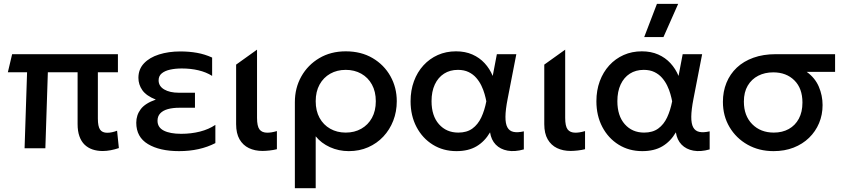

<svg xmlns="http://www.w3.org/2000/svg" viewBox="-20 -780 4438 1010"><path d="M520.1 14.4Q490.7 14.4 466.5 6.1Q442.4 -2.2 424.8 -19.2Q407.3 -36.2 397.8 -63.1Q388.2 -90 388.2 -127.1V-399.8H231.7L218.6 0H109.3L122.4 -399.8H21.3L43.8 -495H600.3V-399.8H494.8V-156.5Q494.8 -115.2 506.3 -98.4Q517.8 -81.6 544.1 -81.6Q556.9 -81.6 570.2 -84.6Q583.4 -87.5 595.9 -92.4L605.3 -1.1Q584.6 6 562.6 10.2Q540.7 14.4 520.1 14.4Z M922.1 15Q820.1 15 758.5 -22Q696.8 -59 696.8 -134.4Q696.8 -174.5 720.3 -205.7Q743.8 -236.8 799.6 -256.1Q749.2 -276.2 728.6 -305.8Q708.1 -335.4 708.1 -370.5Q708.1 -415.8 737.3 -446.7Q766.5 -477.7 816.6 -493.5Q866.7 -509.4 928.7 -509.4Q975.8 -509.4 1016.7 -502Q1057.5 -494.7 1095.9 -477.2V-380.8Q1064.3 -400.7 1023.8 -410.2Q983.3 -419.8 936.2 -419.8Q902.5 -419.8 874.9 -413.7Q847.4 -407.7 830.9 -394.1Q814.4 -380.5 814.4 -357.4Q814.4 -326.8 843.7 -309.5Q873 -292.2 920.4 -292.2H1005.6V-213.2H923.4Q888.7 -213.2 862.8 -206Q836.9 -198.7 822.8 -183.5Q808.6 -168.4 808.6 -144.9Q808.6 -109.8 841.5 -93Q874.4 -76.1 932.9 -76.1Q985.7 -76.1 1032.2 -87.9Q1078.6 -99.8 1112.9 -123.1V-27.2Q1072.3 -6.3 1024.8 4.3Q977.2 15 922.1 15Z M1360.6 14Q1320.6 14 1289.2 -1Q1257.9 -16.1 1240 -47.2Q1222.1 -78.3 1222.1 -127V-440.1L1332.1 -518.8V-159.9Q1332.1 -116.4 1345 -99.2Q1357.9 -82 1386.2 -82Q1395.8 -82 1407.8 -83.8Q1419.9 -85.6 1436.6 -90.5V4.9Q1419.2 9.3 1397.8 11.7Q1376.3 14 1360.6 14Z M1531.1 210V-242.6Q1531.1 -317.2 1565.1 -377.8Q1599.2 -438.4 1659.6 -474.2Q1719.9 -510 1798.8 -510Q1879.6 -510 1939.9 -474.5Q2000.2 -439.1 2033.7 -379.4Q2067.2 -319.7 2067.2 -247.5Q2067.2 -192.9 2048.7 -145.2Q2030.2 -97.6 1996.5 -61.6Q1962.8 -25.6 1916.6 -5.3Q1870.4 15 1814.9 15Q1761.9 15 1715.7 -5.9Q1669.6 -26.9 1640.7 -62.9V210ZM1798.8 -82.5Q1844.8 -82.5 1880.5 -102.8Q1916.2 -123 1936.6 -159.9Q1956.9 -196.9 1956.9 -247.5Q1956.9 -298.1 1936.5 -335.2Q1916.1 -372.3 1880.3 -392.4Q1844.6 -412.5 1798.8 -412.5Q1753 -412.5 1717.3 -392.4Q1681.6 -372.3 1661.1 -335.2Q1640.7 -298.1 1640.7 -247.5Q1640.7 -196.9 1661 -159.9Q1681.4 -123 1717.1 -102.8Q1752.8 -82.5 1798.8 -82.5Z M2381.3 15Q2311.4 15 2256.8 -18.9Q2202.2 -52.8 2171 -112.1Q2139.8 -171.4 2139.8 -247.5Q2139.8 -304.6 2157.5 -352.7Q2175.2 -400.8 2207.5 -436.1Q2239.7 -471.3 2283.2 -490.7Q2326.8 -510 2378.7 -510Q2427.1 -510 2464.9 -493.3Q2502.7 -476.6 2529.4 -447.5Q2556.2 -418.4 2571.9 -380.6L2593.7 -495H2696.1L2650.4 -260Q2639.2 -203.1 2638.9 -166.2Q2638.6 -129.4 2649.1 -110.1Q2659.6 -90.8 2681.3 -86.2Q2703.1 -81.6 2735.6 -89.1V5.9Q2687.9 19.4 2649.9 12.4Q2612 5.4 2587.9 -19.2Q2563.9 -43.9 2557.9 -83.8Q2529.6 -35.6 2486.7 -10.3Q2443.8 15 2381.3 15ZM2390.9 -82.5Q2435.8 -82.5 2465 -103.8Q2494.2 -125.1 2511.7 -162.2Q2529.1 -199.3 2538.3 -247.1Q2535.2 -263.9 2529.1 -285.4Q2523.1 -307 2512.4 -329.2Q2501.8 -351.4 2485.3 -370.4Q2468.9 -389.3 2445.1 -400.9Q2421.4 -412.5 2388.8 -412.5Q2346.9 -412.5 2315.8 -392.5Q2284.6 -372.5 2267.3 -335.5Q2250.1 -298.5 2250.1 -247.9Q2250.1 -170.7 2289.1 -126.6Q2328.1 -82.5 2390.9 -82.5Z M2981.6 14Q2941.6 14 2910.2 -1Q2878.9 -16.1 2861 -47.2Q2843.1 -78.3 2843.1 -127V-440.1L2953.1 -518.8V-159.9Q2953.1 -116.4 2966 -99.2Q2978.9 -82 3007.2 -82Q3016.8 -82 3028.8 -83.8Q3040.9 -85.6 3057.6 -90.5V4.9Q3040.2 9.3 3018.8 11.7Q2997.3 14 2981.6 14Z M3358.8 15Q3288.9 15 3234.3 -18.9Q3179.8 -52.8 3148.5 -112.1Q3117.3 -171.4 3117.3 -247.5Q3117.3 -304.6 3135 -352.7Q3152.8 -400.8 3185 -436.1Q3217.2 -471.3 3260.8 -490.7Q3304.3 -510 3356.2 -510Q3404.6 -510 3442.4 -493.3Q3480.2 -476.6 3506.9 -447.5Q3533.7 -418.4 3549.4 -380.6L3571.2 -495H3673.6L3627.9 -260Q3616.8 -203.1 3616.4 -166.2Q3616.1 -129.4 3626.6 -110.1Q3637.1 -90.8 3658.8 -86.2Q3680.6 -81.6 3713.1 -89.1V5.9Q3665.4 19.4 3627.4 12.4Q3589.5 5.4 3565.4 -19.2Q3541.4 -43.9 3535.4 -83.8Q3507.1 -35.6 3464.2 -10.3Q3421.3 15 3358.8 15ZM3368.4 -82.5Q3413.2 -82.5 3442.5 -103.8Q3471.8 -125.1 3489.2 -162.2Q3506.6 -199.3 3515.8 -247.1Q3512.7 -263.9 3506.6 -285.4Q3500.6 -307 3489.9 -329.2Q3479.3 -351.4 3462.8 -370.4Q3446.4 -389.3 3422.6 -400.9Q3398.9 -412.5 3366.3 -412.5Q3324.4 -412.5 3293.2 -392.5Q3262.1 -372.5 3244.8 -335.5Q3227.6 -298.5 3227.6 -247.9Q3227.6 -170.7 3266.6 -126.6Q3305.6 -82.5 3368.4 -82.5ZM3368.8 -585 3435.7 -759.5H3547.4L3470.1 -585Z M4049.3 15Q3972.7 15 3912.4 -19Q3852.2 -53 3817.5 -111.7Q3782.8 -170.3 3782.8 -244.1Q3782.8 -298.6 3801.5 -344.5Q3820.2 -390.4 3855.9 -424.2Q3891.7 -457.9 3943.4 -476.4Q3995.1 -495 4061.2 -495H4372.9V-401.8H4223.8Q4267.7 -370.3 4287.4 -323.9Q4307.1 -277.6 4307.1 -227.2Q4307.1 -176.2 4288.6 -132.2Q4270.1 -88.1 4236 -55.1Q4202 -22 4154.7 -3.5Q4107.3 15 4049.3 15ZM4050.6 -82.5Q4095.5 -82.5 4129.4 -101.4Q4163.3 -120.3 4182.2 -155.6Q4201.2 -190.9 4201.2 -240.6Q4201.2 -315.3 4158.7 -357.3Q4116.2 -399.4 4047.4 -399.4Q4003.4 -399.4 3968.6 -381.6Q3933.8 -363.8 3913.4 -329.5Q3893.1 -295.3 3893.1 -245.6Q3893.1 -171.2 3936.9 -126.9Q3980.8 -82.5 4050.6 -82.5Z"/></svg>

Font: Geologica-Sharp
Style: Regular
Weight: 100
Designer: Sindre Bremnes, Frode Helland
Foundry: Monokrom Skriftforlag AS
Version: Version 1.010;gftools[0.9.28]